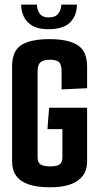

<svg xmlns="http://www.w3.org/2000/svg" viewBox="-20 -792 420 818"><path d="M193.7 6Q138.8 6 102.6 -6.1Q66.5 -18.3 49 -42.9Q31.5 -67.5 31.5 -104.5V-508.6Q31.5 -575.1 71 -600.2Q110.5 -625.3 191.7 -625.3Q268.9 -625.3 310 -600.1Q351.1 -574.8 351.1 -507.6V-416.1L242.4 -411.1V-486.4Q242.4 -517.5 231.1 -527.5Q219.8 -537.5 193 -537.5Q165.2 -537.5 152.7 -526.9Q140.2 -516.2 140.2 -487.4V-121.7Q140.2 -106.2 146.3 -98Q152.3 -89.8 164.4 -86.5Q176.5 -83.1 194.3 -83.1Q211.4 -83.1 222.9 -86.5Q234.3 -89.8 240 -98Q245.8 -106.2 245.8 -121.7V-241.9H182.2L189.2 -333H351.1V-104.5Q351.1 -67.5 332.6 -42.9Q314.2 -18.3 279 -6.1Q243.9 6 193.7 6ZM185.7 -667.5Q144.4 -667.5 118.9 -681.8Q93.5 -696.1 81.9 -720.1Q70.2 -744.1 70.2 -772.3H137.5Q137.5 -750.3 149.2 -734.1Q160.9 -717.8 187 -717.8Q216.4 -717.8 228.4 -734.1Q240.5 -750.3 241.5 -772.3H307.7Q307.7 -725.7 278.8 -696.6Q249.9 -667.5 185.7 -667.5Z"/></svg>

Font: Smooch Sans Thin
Style: Regular
Weight: 100
Designer: Robert E. Leuschke
Foundry: Robert E. Leuschke
Version: Version 1.010